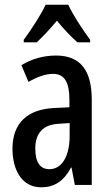

<svg xmlns="http://www.w3.org/2000/svg" viewBox="-20 -879 472 816"><path d="M270 -859H174C155 -818 115 -756 81 -710V-699H136C159 -720 192 -755 222 -791C251 -755 282 -723 309 -699H363V-710C329 -756 291 -814 270 -859ZM218 -643C166 -643 115 -629 71 -602L101 -531C142 -554 174 -565 206 -565C254 -565 275 -529 275 -456V-423L211 -420C97 -415 33 -356 33 -247C33 -161 70 -83 155 -83C213 -83 252 -111 282 -167H284L298 -93H370V-455C370 -577 324 -643 218 -643ZM231 -353 276 -356V-303C276 -213 242 -160 190 -160C152 -160 130 -187 130 -248C130 -313 163 -350 231 -353Z"/></svg>

Font: Noto Sans Kannada UI ExtraCondensed Medium
Style: Regular
Weight: 500
Width: 2
Designer: Jelle Bosma - Monotype Design Team
Foundry: Monotype Imaging Inc.
Version: Version 2.005